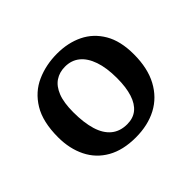

<svg xmlns="http://www.w3.org/2000/svg" viewBox="-99 -869 634 634"><g transform="rotate(-45 218.0 -552.0)"><path d="M214 -362Q155 -362 114.5 -385Q74 -408 53.5 -449.5Q33 -491 33 -544Q33 -616 59.5 -659.5Q86 -703 130 -722.5Q174 -742 226 -742Q277 -742 317 -722.5Q357 -703 380.5 -663Q404 -623 404 -561Q404 -496 380 -451.5Q356 -407 313.5 -384.5Q271 -362 214 -362ZM225 -413Q253 -413 271.5 -428Q290 -443 299.5 -472.5Q309 -502 309 -545Q309 -593 297.5 -626Q286 -659 265 -676Q244 -693 214 -693Q188 -693 168.5 -680Q149 -667 138 -639.5Q127 -612 127 -567Q127 -518 137.5 -483.5Q148 -449 170 -431Q192 -413 225 -413Z"/></g></svg>

Font: Literata 18pt Medium
Style: Regular
Weight: 500
Designer: Latin by Veronika Burian and Jose Scaglione. Greek by Irene Vlachou. Cyrillic by Vera Evstafieva.
Foundry: TypeTogether
Version: Version 3.103;gftools[0.9.29]